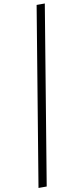

<svg xmlns="http://www.w3.org/2000/svg" viewBox="-125 -1000 528 1272"><g transform="rotate(-10 139.0 -364.0)"><path d="M277.8 -961.9 79.6 234.4H24.4L222.7 -961.9Z"/></g></svg>

Font: Inter Display Light
Style: Italic
Weight: 300
Italic angle: -9.39999°
Designer: Rasmus Andersson
Foundry: rsms
Version: Version 4.000;git-a52131595